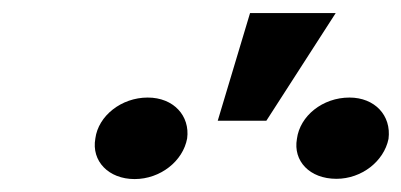

<svg xmlns="http://www.w3.org/2000/svg" viewBox="-20 -881 621 297"><path d="M316.8 -694.2H392L499.3 -860.8H366.8ZM127.5 -666.9C121.1 -631.7 148.1 -604 188.2 -604C228 -604 263.1 -631.7 269.5 -666.9C274.1 -701.7 248.6 -730.1 208.5 -730.1C167.6 -730.1 132.1 -701.7 127.5 -666.9ZM439.3 -666.2C433.2 -632.1 458.8 -604.4 500.4 -604.4C539.4 -604.4 573.9 -631.4 581 -666.2C585.6 -702.4 559.7 -730.1 520.6 -730.1C479 -730.1 443.9 -701.7 439.3 -666.2Z"/></svg>

Font: Magic Ui Pro
Style: Bold Italic
Weight: 700
Italic angle: -9.39999°
Designer: Stefan Endress, Andreas Faust
Version: Version 1.000;FEAKit 1.0